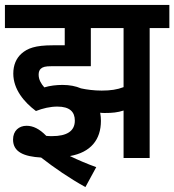

<svg xmlns="http://www.w3.org/2000/svg" viewBox="-20 -642 708 780"><path d="M213 -209C264 -209 284 -187 284 -152C284 -109 251 -89 192 -89C184 -89 176 -89 168 -90C140 -119 114 -131 88 -131C57 -131 33 -111 33 -75C33 -24 78 -6 147 -2C201 40 262 82 327 118L371 37C337 25 297 8 264 -8C349 -23 390 -75 390 -151C390 -162 389 -173 387 -184C394 -183 400 -183 407 -183C435 -183 458 -185 482 -193V0H588V-528H668V-622H0V-528H243V-458H195C123 -458 92 -446 67 -424C46 -405 34 -378 34 -343C34 -279 78 -227 126 -191C154 -202 184 -209 213 -209ZM393 -274C362 -274 332 -278 309 -283C288 -292 263 -297 234 -297C209 -297 183 -294 160 -287C147 -302 137 -318 137 -339C137 -349 140 -358 146 -363C154 -370 164 -373 189 -373H349V-528H482V-288C456 -278 429 -274 393 -274Z"/></svg>

Font: Noto Sans Devanagari UI Condensed SemiBold
Style: Regular
Weight: 600
Width: 3
Designer: Jelle Bosma - Monotype Design Team
Foundry: Monotype Imaging Inc.
Version: Version 2.003